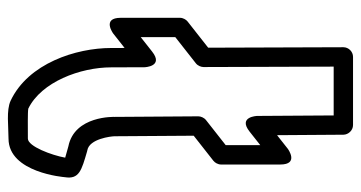

<svg xmlns="http://www.w3.org/2000/svg" viewBox="-238 -652 932 496"><g transform="rotate(90 228.0 -404.0)"><path d="M152.1 -800H278.2L279.5 -602.2C279.5 -602.2 281.2 -552.1 320 -582.8L355 -610.4V-521.1L290.1 -470.1C283.8 -465.1 280.5 -456.5 280.5 -450.3L282 -233.9C282 -233.9 278.1 -130.5 358.2 -114.6C372.5 -110.5 380.3 -108.4 387.3 -106.4C381.1 -71.9 358.2 -10 338 -10C308.8 -10 269.7 -9.3 260.6 -11.1C191.7 -44.6 154 -145.6 154 -225.1L153.7 -311.4C153.7 -311.4 152.1 -361.6 113.3 -331L111.5 -329.6L76 -301.6V-390.9L143.7 -444.1C149.9 -449 153.2 -457.6 153.2 -463.8ZM127 -850C113.2 -850 102 -838.5 102 -824.9L103.2 -475.8L35.5 -422.6C30.7 -418.9 26 -410.9 26 -403V-250C26 -200.5 66.5 -230.4 66.5 -230.4L103.9 -259.9L104 -225C104 -134.9 143.4 -10.9 240.5 34.7C265.3 46 306.3 40 338 40C426.5 40 437.7 -105.3 437.7 -105.3C443.9 -142.6 419.9 -148.7 371 -163C370.4 -163.2 369.2 -163.5 368.3 -163.6C338.6 -168.8 332.1 -224.8 332 -234L330.6 -438.4L395.5 -489.4C400.3 -493.1 405 -501.1 405 -509V-662C405 -711.5 364.5 -681.6 364.5 -681.6L329.2 -653.7L328 -825.2C327.9 -837.4 317.3 -850 303 -850Z"/></g></svg>

Font: Hussar Ekologiczny
Style: Regular
Weight: 400
Foundry: Cannot Into Space Fonts
Version: Version 0.97